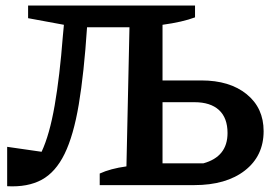

<svg xmlns="http://www.w3.org/2000/svg" viewBox="-20 -672 998 697"><path d="M6 4V-139L131 -121Q160 -183 178.5 -289.5Q197 -396 208 -539L212 -582L82 -606V-652H688V-609Q643 -592 570 -582V-380H711Q814 -380 875.5 -330Q937 -280 937 -196Q937 -106 869 -53Q801 0 685 0H342V-42Q381 -60 439 -68L450 -573H296Q285 -406 266 -293Q247 -180 214.5 -113.5Q182 -47 131.5 -19.5Q81 8 6 4ZM570 -79H718Q806 -103 806 -189Q806 -244 775 -272.5Q744 -301 686 -301H570Z"/></svg>

Font: Piazzolla SemiBold
Style: Regular
Weight: 600
Designer: Juan Pablo del Peral
Foundry: Huerta Tipografica
Version: Version 1.330